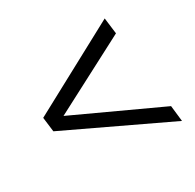

<svg xmlns="http://www.w3.org/2000/svg" viewBox="-116 -644 758 746"><g transform="rotate(-30 263.0 -270.5)"><path d="M46 -238 499 -23 491 -94 110 -270 447 -446 438 -518 38 -303Z"/></g></svg>

Font: Kulim Park Light
Style: Italic
Weight: 300
Italic angle: -8°
Designer: Noponies / Dale Sattler
Foundry: Noponies
Version: Version 1.000; ttfautohint (v1.8.3)